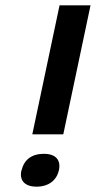

<svg xmlns="http://www.w3.org/2000/svg" viewBox="-20 -690 359 719"><path d="M61 -53 60 -51C52 -14 73 9 117 9C162 9 192 -15 200 -51L201 -53C208 -90 190 -114 144 -114C98 -114 70 -91 61 -53ZM101 -187H217L319 -670H203Z"/></svg>

Font: LT Wave Medium
Style: Italic
Weight: 500
Designer: Daniel Lyons
Version: Version 2.5 (Glyphs App)